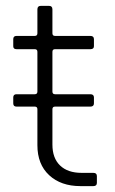

<svg xmlns="http://www.w3.org/2000/svg" viewBox="-20 -632 390 652"><path d="M297 0H253Q187 0 147 -37Q107 -74 107 -139V-261Q107 -270 98 -270H36Q25 -270 25 -281V-301Q25 -312 36 -312H98Q107 -312 107 -321V-456Q107 -465 98 -465H36Q25 -465 25 -475V-499Q25 -510 36 -510H98Q107 -510 107 -519V-600Q107 -612 118 -612H147Q158 -612 158 -600V-519Q158 -510 167 -510H287Q299 -510 299 -499V-475Q299 -465 287 -465H167Q158 -465 158 -456V-321Q158 -312 167 -312H287Q299 -312 299 -301V-281Q299 -270 287 -270H167Q158 -270 158 -261V-141Q158 -95 184 -70Q210 -45 257 -45H297Q309 -45 309 -34V-11Q309 0 297 0Z"/></svg>

Font: Rajdhani
Style: Regular
Weight: 400
Designer: Satya Rajpurohit, Jyotish Sonowal
Foundry: Indian Type Foundry
Version: Version 1.201 February 1, 2022